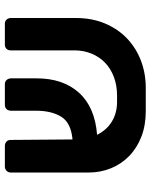

<svg xmlns="http://www.w3.org/2000/svg" viewBox="65 -676 619 789"><g transform="rotate(-90 374.5 -281.5)"><path d="M376 -110Q418 -110 452.5 -123Q487 -136 511 -159Q535 -182 548.5 -214.5Q562 -247 562 -285V-547Q562 -558 568.5 -564.5Q575 -571 586 -571H671Q682 -571 688.5 -564Q695 -557 695 -546V-279Q695 -213 672.5 -159.5Q650 -106 610.5 -68.5Q571 -31 517.5 -11Q464 9 401 8H312Q254 8 207.5 -10Q161 -28 128 -60Q95 -92 77.5 -135Q60 -178 60 -227V-546Q60 -557 67 -564Q74 -571 85 -571H169Q180 -571 187 -564.5Q194 -558 194 -547L196 -293Q264 -299 289 -339Q314 -379 314 -443V-545Q314 -557 320.5 -564Q327 -571 338 -571H423Q434 -571 440.5 -563.5Q447 -556 447 -545V-440Q447 -332 388 -266.5Q329 -201 215 -192Q235 -152 270 -131Q305 -110 350 -110Z"/></g></svg>

Font: Fz Rubik SemBd
Style: Regular
Weight: 600
Designer: Hubert and Fischer
Foundry: Hubert and Fischer
Version: Vit hóa bi FontZin.com